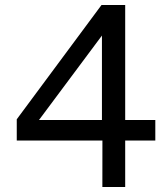

<svg xmlns="http://www.w3.org/2000/svg" viewBox="-20 -743 668 763"><path d="M383.3 -723H477.5V-266.2H597.2V-184.6H477.5V0H386.8L387 -184.6H46.6V-269ZM135 -266.2H385.1V-601.7Z"/></svg>

Font: Public Sans Thin
Style: Regular
Weight: 100
Designer: The Public Sans project authors (U.S. Web Design System). Libre Franklin designed by Pablo Impallari and Rodrigo Fuenzal
Version: Version 1.008